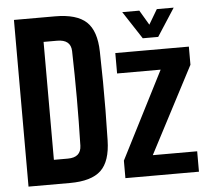

<svg xmlns="http://www.w3.org/2000/svg" viewBox="-55 -859 998 918"><g transform="rotate(-5 444.0 -400.0)"><path d="M45 0V-800H242Q346 -800 392.5 -756.5Q439 -713 441 -613Q443 -537 443.5 -468.5Q444 -400 443.5 -332Q443 -264 441 -188Q439 -87 393 -43.5Q347 0 244 0ZM177 -117H244Q307 -117 309 -173Q312 -291 312 -400.5Q312 -510 309 -628Q307 -683 242 -683H177ZM510 0V-84L723 -502H514V-600H867V-513L650 -98H863V0ZM564 -792H646L688 -721L730 -792H811L725 -659H651Z"/></g></svg>

Font: Big Shoulders Text ExtraBold
Style: Regular
Weight: 800
Designer: Patric King
Foundry: XO Type Co
Version: Version 1.000; ttfautohint (v1.8.2)